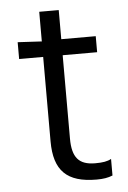

<svg xmlns="http://www.w3.org/2000/svg" viewBox="-49 -666 479 716"><g transform="rotate(-5 190.5 -308.0)"><path d="M125 -144C125 -34 173 13 284 13C309 13 327 10 344 3V-59C330 -51 312 -48 284 -48C223 -48 198 -77 198 -148V-460H327V-520H198V-629H125V-518L35 -523V-460H125Z"/></g></svg>

Font: Non Bureau Light
Style: Regular
Weight: 300
Designer: Jona Saucedo
Foundry: Non Foundry
Version: Version 1.000;FEAKit 1.0